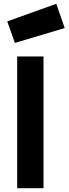

<svg xmlns="http://www.w3.org/2000/svg" viewBox="-20 -986 359 1006"><path d="M70 0H208V-690H70ZM18 -874 58 -761 319 -839 275 -966Z"/></svg>

Font: TitilliumMaps29L
Style: 999 wt
Weight: 900
Designer: Campivisivi
Foundry: Accademia di Belle Arti di Urbino and students of MA course of Visual design